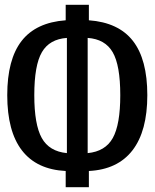

<svg xmlns="http://www.w3.org/2000/svg" viewBox="-20 -742 640 795"><path d="M348 -658Q471 -649 530.5 -572.5Q590 -496 590 -348Q590 -199 528.5 -119.5Q467 -40 348 -34V33H252V-34Q132 -40 71 -119Q10 -198 10 -348Q10 -496 69.5 -572.5Q129 -649 252 -658V-722H348ZM122 -348Q122 -226 153 -170.5Q184 -115 257 -108V-585Q185 -580 153.5 -526Q122 -472 122 -348ZM343 -108Q416 -115 447 -170.5Q478 -226 478 -348Q478 -472 446.5 -526Q415 -580 343 -585Z"/></svg>

Font: Fira Mono Medium
Style: Regular
Weight: 500
Designer: Carrois Corporate & Edenspiekermann AG
Foundry: Carrois Corporate GbR & Edenspiekermann AG
Version: Version 3.206